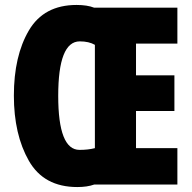

<svg xmlns="http://www.w3.org/2000/svg" viewBox="-20 -745 775 775"><path d="M36 -359Q36 -202 96.5 -96Q157 10 292 10Q332 10 360 0H696V-147H529V-297H684V-441H529V-569H696V-714H360Q332 -725 289 -725Q157 -725 96.5 -622Q36 -519 36 -359ZM363 -564V-147Q336 -140 301 -140Q215 -140 215 -358Q215 -578 302 -578Q339 -578 363 -564Z"/></svg>

Font: Noto Sans Display Condensed Black
Style: Regular
Weight: 900
Width: 3
Designer: Monotype Design team
Foundry: Monotype Imaging Inc.
Version: 1.000